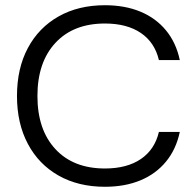

<svg xmlns="http://www.w3.org/2000/svg" viewBox="-20 -705 732 735"><path d="M381.7 10Q280 10 204.2 -32.9Q128.3 -75.8 86.7 -154.2Q45 -232.5 45 -337.5Q45 -443.3 86.7 -521.2Q128.3 -599.2 204.2 -642.1Q280 -685 381.7 -685Q458.3 -685 517.5 -660.4Q576.7 -635.8 615.4 -588.8Q654.2 -541.7 668.3 -475H588.3Q572.5 -542.5 519.2 -578.8Q465.8 -615 381.7 -615Q260.8 -615 192.1 -540.8Q123.3 -466.7 123.3 -337.5Q123.3 -208.3 192.1 -134.2Q260.8 -60 381.7 -60Q465.8 -60 519.2 -96.2Q572.5 -132.5 588.3 -200H668.3Q654.2 -133.3 615.4 -86.2Q576.7 -39.2 517.5 -14.6Q458.3 10 381.7 10Z"/></svg>

Font: Funnel Display Light Light
Style: Regular
Weight: 300
Version: Version 1.000